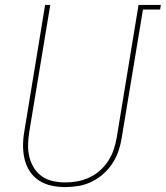

<svg xmlns="http://www.w3.org/2000/svg" viewBox="-20 -755 676 783"><path d="M246 8Q217 8 189.5 2Q162 -4 139.5 -18.5Q117 -33 102 -55.5Q87 -78 80.5 -105Q74 -132 74 -160.5Q74 -189 79 -218L164 -735H185L99 -215Q95 -189 94.5 -163.5Q94 -138 100 -114Q106 -90 119 -69.5Q132 -49 151.5 -35.5Q171 -22 196 -16.5Q221 -11 247 -11Q271 -11 295.5 -15.5Q320 -20 344 -31Q368 -42 388 -60Q408 -78 422 -100Q436 -122 444 -146Q452 -170 456 -194L545 -735H636L633 -716H563L476 -191Q472 -165 463 -138.5Q454 -112 438 -88Q422 -64 400.5 -45Q379 -26 353 -13.5Q327 -1 299.5 3.5Q272 8 246 8Z"/></svg>

Font: Iosevka Thin Extended Oblique
Style: Regular
Weight: 100
Width: 7
Italic angle: -9°
Monospace: yes
Designer: Belleve Invis
Foundry: Belleve Invis
Version: Version 32.5.0; ttfautohint (v1.8.4)